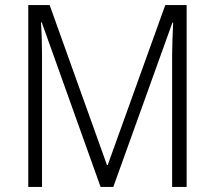

<svg xmlns="http://www.w3.org/2000/svg" viewBox="-20 -734 843 754"><path d="M375 0H425L657 -645H660C658 -597 656 -554 656 -519V0H713V-714H629L403 -86H400L175 -714H91V0H145V-516C145 -556 144 -599 141 -646H144Z"/></svg>

Font: Noto Sans SemiCondensed Light
Style: Regular
Weight: 300
Width: 4
Designer: Monotype Design Team
Foundry: Monotype Imaging Inc.
Version: Version 2.013